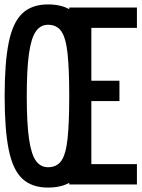

<svg xmlns="http://www.w3.org/2000/svg" viewBox="-20 -834 640 868"><path d="M197 14Q124 14 81 -26Q38 -66 19.5 -157Q1 -248 1 -399Q1 -551 19.5 -642Q38 -733 81 -773.5Q124 -814 197 -814Q256 -814 294.5 -791.5Q333 -769 354.5 -719.5Q376 -670 384.5 -590.5Q393 -511 393 -396Q393 -246 377 -156Q361 -66 318.5 -26Q276 14 197 14ZM197 -78Q237 -78 257.5 -107.5Q278 -137 285.5 -207.5Q293 -278 293 -399Q293 -521 285.5 -591.5Q278 -662 257.5 -692Q237 -722 197 -722Q163 -722 142 -692Q121 -662 111 -591.5Q101 -521 101 -399Q101 -278 111 -207.5Q121 -137 142 -107.5Q163 -78 197 -78ZM293 0V-800H599V-708H331L393 -771V-406L331 -469H520V-377H331L393 -440V-29L331 -92H599V0Z"/></svg>

Font: Victor Mono Thin
Style: Regular
Weight: 100
Monospace: yes
Designer: Rune Bjørnerås
Version: Version 1.561;gftools[0.9.30]